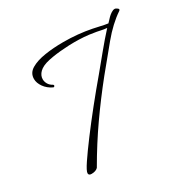

<svg xmlns="http://www.w3.org/2000/svg" viewBox="-122 -622 746 751"><g transform="rotate(-30 251.0 -247.0)"><path d="M86 10Q73 10 73 0Q73 -10 94.5 -42Q116 -74 150.5 -120Q185 -166 225.5 -216.5Q266 -267 305 -313Q334 -348 363.5 -384Q393 -420 424 -454Q411 -455 395.5 -458.5Q380 -462 371 -463Q349 -467 327.5 -468.5Q306 -470 284 -470Q272 -470 260.5 -469.5Q249 -469 238 -468Q201 -466 167.5 -459Q134 -452 119 -437Q105 -423 105 -406Q105 -395 111 -384.5Q117 -374 130 -367Q132 -365 132 -363Q132 -361 130 -359Q128 -357 125 -358Q102 -369 89 -387.5Q76 -406 76 -424Q76 -451 100.5 -465.5Q125 -480 164 -486Q203 -492 247 -492Q313 -492 373 -480Q384 -478 403 -473.5Q422 -469 437 -467Q442 -472 446.5 -477Q451 -482 455 -486Q462 -493 470.5 -498.5Q479 -504 486 -504Q491 -504 498 -498.5Q505 -493 498 -488Q452 -457 408.5 -404.5Q365 -352 321 -298Q264 -227 213.5 -155Q163 -83 115 0Q105 10 86 10Z"/></g></svg>

Font: Waterfall
Style: Regular
Weight: 400
Designer: Robert E. Leuschke
Foundry: Robert E. Leuschke
Version: Version 1.010; ttfautohint (v1.8.3)